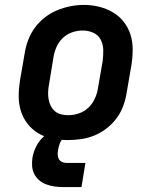

<svg xmlns="http://www.w3.org/2000/svg" viewBox="-20 -561 640 780"><path d="M255 8Q224 8 193 2Q162 -4 136.5 -19Q111 -34 92.5 -57.5Q74 -81 65 -109.5Q56 -138 56 -169.5Q56 -201 61 -233L80 -343Q84 -370 94 -397Q104 -424 121 -447.5Q138 -471 161.5 -489.5Q185 -508 211.5 -519Q238 -530 265.5 -535.5Q293 -541 321 -541Q353 -541 383 -533.5Q413 -526 438.5 -511Q464 -496 482.5 -472.5Q501 -449 510 -420.5Q519 -392 519 -360.5Q519 -329 514 -297L495 -187Q491 -160 481.5 -133Q472 -106 455 -82.5Q438 -59 414.5 -40.5Q391 -22 364.5 -11Q338 0 310 4Q282 8 255 8ZM257 -93Q279 -93 301 -100.5Q323 -108 339.5 -124Q356 -140 365.5 -161Q375 -182 378 -203L397 -313Q400 -336 399.5 -358.5Q399 -381 389 -400Q379 -419 359 -428Q339 -437 316 -437Q294 -437 272.5 -429.5Q251 -422 234.5 -406Q218 -390 209 -369Q200 -348 197 -327L179 -217Q176 -202 175.5 -187Q175 -172 177.5 -157.5Q180 -143 186.5 -130.5Q193 -118 203.5 -109Q214 -100 228 -96.5Q242 -93 257 -93ZM311 199H236Q218 199 201 196.5Q184 194 168 188Q152 182 139.5 171.5Q127 161 119.5 146.5Q112 132 110.5 114.5Q109 97 112 79Q116 56 127.5 33Q139 10 158.5 -7Q178 -24 202 -31Q226 -38 250 -38L244 0Q237 0 231.5 6.5Q226 13 223.5 20Q221 27 219 34Q217 41 216 48Q214 58 214.5 68Q215 78 219.5 86Q224 94 233 97.5Q242 101 252 101H327Z"/></svg>

Font: Iosevka Curly Slab ExObl
Style: Bold
Weight: 700
Width: 7
Italic angle: -9°
Monospace: yes
Designer: Belleve Invis
Foundry: Belleve Invis
Version: Version 11.0.0; ttfautohint (v1.8.3)